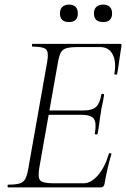

<svg xmlns="http://www.w3.org/2000/svg" viewBox="-20 -816 550 836"><path d="M15 0Q13 0 13 -6Q13 -12 15 -12Q48 -12 65 -17Q82 -22 90 -37Q98 -52 103 -81L185 -544Q193 -587 181.5 -600Q170 -613 122 -613Q119 -613 119 -619Q119 -625 122 -625H503Q511 -625 509 -616Q506 -598 502.5 -575Q499 -552 496 -530Q493 -508 490 -494Q489 -490 483 -491Q477 -492 478 -495Q487 -547 470.5 -579Q454 -611 416 -611H317Q286 -611 269 -606Q252 -601 244.5 -586.5Q237 -572 232 -543L151 -85Q144 -43 155 -30.5Q166 -18 213 -18H344Q377 -18 407.5 -54Q438 -90 454 -147Q455 -150 461 -149Q467 -148 465 -145Q457 -119 448.5 -82.5Q440 -46 435 -15Q432 0 419 0ZM405 -234Q404 -230 398 -230.5Q392 -231 393 -235Q401 -280 389 -298Q377 -316 336 -316H171L174 -335H343Q381 -335 398 -350.5Q415 -366 421 -404Q422 -408 428 -407.5Q434 -407 433 -402Q429 -374 425 -358.5Q421 -343 419 -325Q415 -303 412.5 -281.5Q410 -260 405 -234ZM429 -720Q389 -720 389 -758Q389 -776 399.5 -786Q410 -796 429 -796Q448 -796 458 -786Q468 -776 468 -758Q468 -720 429 -720ZM280 -720Q241 -720 241 -758Q241 -776 251.5 -786Q262 -796 280 -796Q299 -796 309 -786Q319 -776 319 -758Q319 -720 280 -720Z"/></svg>

Font: Cormorant Light Light
Style: Italic
Weight: 300
Italic angle: -10°
Version: Version 4.000